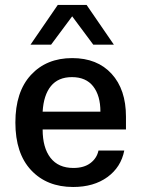

<svg xmlns="http://www.w3.org/2000/svg" viewBox="-20 -744 567 774"><path d="M274.9 9.8Q168.9 9.8 105.5 -57.9Q42 -125.5 42 -250Q42 -374 104.7 -441.9Q167.5 -509.8 271 -509.8Q372.1 -509.8 429.9 -446.5Q487.8 -383.3 487.8 -273.9V-222.2H151.9Q151.9 -148.4 183.6 -107.7Q215.3 -66.9 275.9 -66.9Q318.8 -66.9 344.7 -86.7Q370.6 -106.4 377 -137.2H481Q467.8 -69.8 412.8 -30Q357.9 9.8 274.9 9.8ZM103 -564 212.9 -724.1H329.1L439 -564H356L271 -678.2L186 -564ZM151.9 -293.9H384.8Q384.8 -358.4 355.7 -395.8Q326.7 -433.1 270 -433.1Q214.8 -433.1 185.3 -397Q155.8 -360.8 151.9 -293.9Z"/></svg>

Font: TASA Orbiter Text Medium
Style: Regular
Weight: 500
Designer: Weizhong Zhang
Version: Version 1.000;Glyphs 3.1.2 (3151)